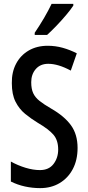

<svg xmlns="http://www.w3.org/2000/svg" viewBox="-20 -960 456 990"><path d="M380 -197Q380 -135 355.5 -88.5Q331 -42 287.5 -16Q244 10 187 10Q147 10 108.5 1.5Q70 -7 36 -24V-127Q72 -107 111.5 -95Q151 -83 186 -83Q232 -83 256 -114.5Q280 -146 280 -189Q280 -237 255.5 -265.5Q231 -294 176 -326Q140 -348 109.5 -373Q79 -398 60 -435.5Q41 -473 41 -531Q40 -588 63 -631.5Q86 -675 128 -699.5Q170 -724 226 -724Q266 -724 303.5 -713.5Q341 -703 376 -685L345 -596Q280 -631 229 -631Q188 -631 164.5 -604Q141 -577 141 -536Q141 -502 151 -480Q161 -458 183.5 -440Q206 -422 244 -400Q312 -361 346 -314Q380 -267 380 -197ZM358 -931Q345 -911 321 -882.5Q297 -854 270.5 -826.5Q244 -799 223 -780H159V-791Q213 -871 246 -940H358Z"/></svg>

Font: Noto Sans Gujarati UI ExtraCondensed Medium
Style: Regular
Weight: 500
Width: 2
Designer: Jelle Bosma - Monotype Design Team, Universal Thirst
Foundry: Monotype Imaging Inc.
Version: Version 2.106; ttfautohint (v1.8.4.7-5d5b)